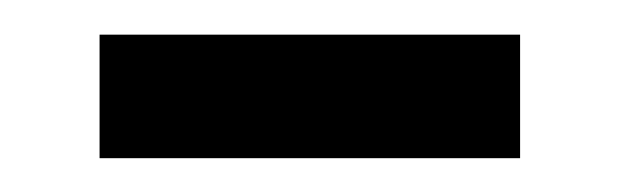

<svg xmlns="http://www.w3.org/2000/svg" viewBox="-20 -244 366 113"><path d="M38.6 -150.9V-223.6H286.1V-150.9Z"/></svg>

Font: Kitab
Style: Regular
Weight: 400
Designer: SIL International
Foundry: Khaled Hosny
Version: Version 1.000